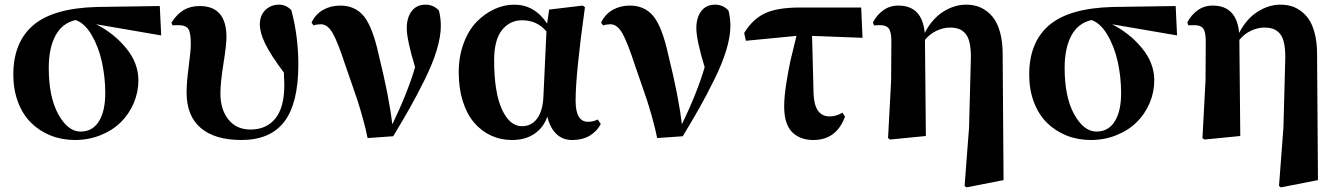

<svg xmlns="http://www.w3.org/2000/svg" viewBox="-20 -583 5742 823"><path d="M670.9 -431.2 392.1 -479Q468.3 -440.4 520.8 -376.5Q573.2 -312.5 573.2 -238.8Q573.2 -187.5 553.2 -140.9Q533.2 -94.2 498 -59.3Q462.9 -24.4 411.4 -3.7Q359.9 17.1 300.8 17.1Q245.1 17.1 197 -2.2Q148.9 -21.5 113.3 -56.6Q77.6 -91.8 57.4 -145Q37.1 -198.2 37.1 -263.2Q37.1 -401.9 122.8 -475.1Q208.5 -548.3 397 -553.2L665 -557.1ZM325.2 -19Q376.5 -19 403.8 -62.7Q431.2 -106.4 431.2 -184.1Q431.2 -251.5 417 -316.7Q402.8 -381.8 373 -432.6Q343.3 -483.4 304.2 -497.1Q246.1 -483.9 217.5 -429.9Q189 -376 189 -292Q189 -167 230 -93Q271 -19 325.2 -19Z M719.7 -474.1 714.8 -485.8Q738.8 -523.4 767.8 -540.3Q796.9 -557.1 835.9 -557.1Q950.7 -557.1 950.7 -423.8Q950.7 -390.1 937.7 -309.3Q924.8 -228.5 924.8 -182.1Q924.8 -113.8 959 -70.8Q993.2 -27.8 1053.7 -27.8Q1122.1 -27.8 1160.4 -75.2Q1198.7 -122.6 1198.7 -219.2Q1198.7 -235.8 1196.8 -272Q1139.6 -348.1 1116.7 -395.8Q1093.8 -443.4 1093.8 -478Q1093.8 -517.1 1117.4 -540Q1141.1 -563 1176.8 -563Q1206.5 -563 1229 -539.1Q1258.8 -426.8 1258.8 -307.1Q1258.8 -140.1 1198.7 -61.5Q1138.7 17.1 1014.6 17.1Q901.4 17.1 840.6 -34.4Q779.8 -85.9 779.8 -187Q779.8 -229 788.8 -297.1Q797.9 -365.2 797.9 -395Q797.9 -442.4 787.4 -458.7Q776.9 -475.1 744.6 -475.1Q723.6 -475.1 719.7 -474.1Z M1324.2 -474.1 1315.4 -485.8Q1331.5 -521.5 1364.5 -540.3Q1397.5 -559.1 1438.5 -559.1Q1502.9 -559.1 1540.3 -512.7Q1577.6 -466.3 1603.5 -347.2Q1648.4 -166.5 1661.6 -49.8Q1727.5 -186.5 1759.3 -294.9Q1723.6 -413.1 1723.6 -461.9Q1723.6 -507.3 1744.6 -535.2Q1765.6 -563 1804.2 -563Q1837.9 -563 1861.3 -538.1Q1869.6 -506.8 1869.6 -472.2Q1869.6 -426.8 1852.1 -368.4Q1834.5 -310.1 1800.5 -241.7Q1766.6 -173.3 1737.5 -121.8Q1708.5 -70.3 1665.5 1L1555.7 8.8Q1547.4 -32.7 1534.2 -79.6Q1521 -126.5 1512.7 -151.6Q1504.4 -176.8 1484.6 -233.6Q1464.8 -290.5 1460.4 -303.2Q1428.2 -402.3 1406.2 -440.7Q1384.3 -479 1355.5 -479Q1338.9 -479 1324.2 -474.1Z M2542 -70.8 2555.2 -51.8Q2540.5 -22 2509.5 -2.4Q2478.5 17.1 2431.2 17.1Q2392.1 17.1 2364.7 -9Q2337.4 -35.2 2326.2 -83Q2309.6 -35.6 2270.5 -9.3Q2231.4 17.1 2174.3 17.1Q2126 17.1 2084.7 -2Q2043.5 -21 2012.5 -57.1Q1981.4 -93.3 1963.9 -148.7Q1946.3 -204.1 1946.3 -272.9Q1946.3 -340.8 1967.3 -397.2Q1988.3 -453.6 2022.7 -489Q2057.1 -524.4 2098.9 -543.7Q2140.6 -563 2184.1 -563Q2271.5 -563 2325.2 -481.9L2334 -542L2478 -559.1L2487.3 -551.8Q2447.3 -265.6 2447.3 -151.9Q2447.3 -61 2500 -61Q2523.4 -61 2542 -70.8ZM2309.1 -164.1 2322.3 -448.2Q2282.2 -496.1 2218.3 -496.1Q2164.6 -496.1 2131.3 -453.6Q2098.1 -411.1 2098.1 -325.2Q2098.1 -187.5 2131.3 -114.7Q2164.6 -42 2217.3 -42Q2257.3 -42 2281.5 -73.7Q2305.7 -105.5 2309.1 -164.1Z M2565.4 -474.1 2556.6 -485.8Q2572.8 -521.5 2605.7 -540.3Q2638.7 -559.1 2679.7 -559.1Q2744.1 -559.1 2781.5 -512.7Q2818.8 -466.3 2844.7 -347.2Q2889.6 -166.5 2902.8 -49.8Q2968.8 -186.5 3000.5 -294.9Q2964.8 -413.1 2964.8 -461.9Q2964.8 -507.3 2985.8 -535.2Q3006.8 -563 3045.4 -563Q3079.1 -563 3102.5 -538.1Q3110.8 -506.8 3110.8 -472.2Q3110.8 -426.8 3093.3 -368.4Q3075.7 -310.1 3041.7 -241.7Q3007.8 -173.3 2978.8 -121.8Q2949.7 -70.3 2906.7 1L2796.9 8.8Q2788.6 -32.7 2775.4 -79.6Q2762.2 -126.5 2753.9 -151.6Q2745.6 -176.8 2725.8 -233.6Q2706.1 -290.5 2701.7 -303.2Q2669.4 -402.3 2647.5 -440.7Q2625.5 -479 2596.7 -479Q2580.1 -479 2565.4 -474.1Z M3460.9 -429.2 3467.3 -181.2Q3471.2 -84 3536.1 -84Q3564.9 -84 3591.3 -100.1L3602.1 -83Q3565.4 17.1 3466.3 17.1Q3408.7 17.1 3375 -17.1Q3341.3 -51.3 3341.3 -127Q3341.3 -169.4 3351.1 -230Q3360.8 -290.5 3368.9 -325.7Q3377 -360.8 3394 -429.2L3177.2 -408.2L3169.9 -441.9Q3206.5 -501.5 3259.3 -526.1Q3312 -550.8 3409.2 -550.8H3671.4L3677.2 -420.9Z M4277.8 -356.9 4281.7 189 4122.6 220.2 4114.7 213.9 4133.8 -36.1 4141.6 -334Q4142.1 -372.6 4136.2 -398.9Q4130.4 -425.3 4117.9 -439.5Q4105.5 -453.6 4089.6 -459.2Q4073.7 -464.8 4051.8 -464.8Q4023.9 -464.8 3995.4 -451.7Q3966.8 -438.5 3944.8 -412.1L3948.7 0L3794.9 15.1L3786.6 8.8L3799.8 -238.8L3800.8 -405.8Q3800.8 -445.8 3790 -460.4Q3779.3 -475.1 3753.9 -475.1Q3730.5 -475.1 3726.6 -474.1L3721.7 -486.8Q3737.8 -518.6 3765.9 -538.8Q3793.9 -559.1 3830.6 -559.1Q3933.1 -559.1 3943.8 -441.9Q3975.1 -502.4 4022.9 -532.7Q4070.8 -563 4120.6 -563Q4143.6 -563 4164.3 -557.6Q4185.1 -552.2 4206.1 -537.6Q4227.1 -522.9 4242.4 -500.5Q4257.8 -478 4267.6 -441.2Q4277.3 -404.3 4277.8 -356.9Z M5025.4 -431.2 4746.6 -479Q4822.8 -440.4 4875.2 -376.5Q4927.7 -312.5 4927.7 -238.8Q4927.7 -187.5 4907.7 -140.9Q4887.7 -94.2 4852.5 -59.3Q4817.4 -24.4 4765.9 -3.7Q4714.4 17.1 4655.3 17.1Q4599.6 17.1 4551.5 -2.2Q4503.4 -21.5 4467.8 -56.6Q4432.1 -91.8 4411.9 -145Q4391.6 -198.2 4391.6 -263.2Q4391.6 -401.9 4477.3 -475.1Q4563 -548.3 4751.5 -553.2L5019.5 -557.1ZM4679.7 -19Q4731 -19 4758.3 -62.7Q4785.6 -106.4 4785.6 -184.1Q4785.6 -251.5 4771.5 -316.7Q4757.3 -381.8 4727.5 -432.6Q4697.8 -483.4 4658.7 -497.1Q4600.6 -483.9 4572 -429.9Q4543.5 -376 4543.5 -292Q4543.5 -167 4584.5 -93Q4625.5 -19 4679.7 -19Z M5625.5 -356.9 5629.4 189 5470.2 220.2 5462.4 213.9 5481.4 -36.1 5489.3 -334Q5489.7 -372.6 5483.9 -398.9Q5478 -425.3 5465.6 -439.5Q5453.1 -453.6 5437.3 -459.2Q5421.4 -464.8 5399.4 -464.8Q5371.6 -464.8 5343 -451.7Q5314.5 -438.5 5292.5 -412.1L5296.4 0L5142.6 15.1L5134.3 8.8L5147.5 -238.8L5148.4 -405.8Q5148.4 -445.8 5137.7 -460.4Q5127 -475.1 5101.6 -475.1Q5078.1 -475.1 5074.2 -474.1L5069.3 -486.8Q5085.4 -518.6 5113.5 -538.8Q5141.6 -559.1 5178.2 -559.1Q5280.8 -559.1 5291.5 -441.9Q5322.8 -502.4 5370.6 -532.7Q5418.5 -563 5468.3 -563Q5491.2 -563 5512 -557.6Q5532.7 -552.2 5553.7 -537.6Q5574.7 -522.9 5590.1 -500.5Q5605.5 -478 5615.2 -441.2Q5625 -404.3 5625.5 -356.9Z"/></svg>

Font: Noto Serif JP Black
Style: Regular
Weight: 900
Designer: Ryoko NISHIZUKA  (kana & ideographs); Frank Grießhammer (Latin, Greek & Cyrillic); Wenlong ZHANG  (bopomofo); Sandoll Co
Foundry: Adobe Systems Incorporated
Version: Version 1.001;PS 1.001;hotconv 16.6.54;makeotf.lib2.5.65590